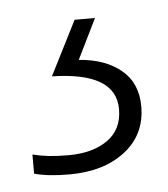

<svg xmlns="http://www.w3.org/2000/svg" viewBox="-32 -30 263 300"><g transform="rotate(-5 100.0 120.0)"><path d="M187 144Q187 188 153.5 214Q120 240 66 240Q32 240 11 234V204Q23 207 36 208.5Q49 210 67 210Q105 210 128.5 193.5Q152 177 152 145Q152 87 52 85L95 0H127L96 63Q137 66 162 86.5Q187 107 187 144Z"/></g></svg>

Font: Noto Sans Gujarati UI ExtraLight
Style: Regular
Weight: 200
Designer: Jelle Bosma - Monotype Design Team, Universal Thirst
Foundry: Monotype Imaging Inc.
Version: Version 2.106; ttfautohint (v1.8.4.7-5d5b)